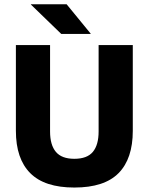

<svg xmlns="http://www.w3.org/2000/svg" viewBox="-20 -846 683 882"><path d="M321.5 15.5Q184.5 15.5 118.8 -50.8Q53 -117 53 -245V-639H210V-242Q210 -180 236.8 -148.2Q263.5 -116.5 321.5 -116.5Q380 -116.5 406.5 -148.2Q433 -180 433 -242V-639H590V-245Q590 -117 524.8 -50.8Q459.5 15.5 321.5 15.5ZM286 -826.5 396.5 -691.5V-690H261.5L122 -825V-826.5Z"/></svg>

Font: Anek Bangla
Style: Bold
Weight: 700
Designer: Sulekha Rajkumar (Bangla), Yesha Goshar (Latin)
Foundry: Ek Type
Version: Version 1.003